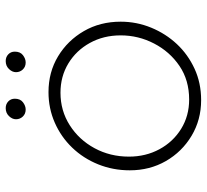

<svg xmlns="http://www.w3.org/2000/svg" viewBox="-46 -666 725 673"><g transform="rotate(-90 316.5 -329.5)"><path d="M302 13Q233 13 177 -20.5Q121 -54 88.5 -110.5Q56 -167 56 -237Q56 -296 77 -348Q98 -400 135.5 -439Q173 -478 223 -500Q273 -522 330 -522Q400 -522 455.5 -488.5Q511 -455 544 -398Q577 -341 577 -269Q577 -213 556 -162Q535 -111 498.5 -72Q462 -33 412 -10Q362 13 302 13ZM304 -29Q372 -29 422 -63Q472 -97 500.5 -152Q529 -207 529 -269Q529 -329 502.5 -377Q476 -425 430.5 -452.5Q385 -480 328 -480Q265 -480 214 -447.5Q163 -415 133.5 -360.5Q104 -306 104 -240Q104 -181 130 -133Q156 -85 201.5 -57Q247 -29 304 -29ZM434 -602Q419 -602 409.5 -612Q400 -622 400 -636Q400 -649 411 -660.5Q422 -672 439 -672Q453 -672 462.5 -663Q472 -654 472 -640Q472 -621 459.5 -611.5Q447 -602 434 -602ZM269 -602Q254 -602 244.5 -612Q235 -622 235 -636Q235 -649 246 -660.5Q257 -672 274 -672Q288 -672 297.5 -663Q307 -654 307 -640Q307 -621 294.5 -611.5Q282 -602 269 -602Z"/></g></svg>

Font: MuseoModerno ExtraLight
Style: Italic
Weight: 250
Italic angle: -9°
Designer: Pablo Cosgaya, Héctor Gatti, Marcela Romero, and the Authors of The MuseoModerno Project.
Foundry: Omnibus-Type Team
Version: Version 1.003